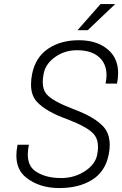

<svg xmlns="http://www.w3.org/2000/svg" viewBox="-20 -920 604 950"><path d="M273.5 10.5Q175 10.5 110 -41Q61 -79 61 -151Q61 -175.5 67 -204H123Q117.5 -177 117.5 -156Q117.5 -100.5 153 -74.5Q202.5 -39 283 -39Q347 -39 399.2 -72.5Q451.5 -106 461 -155Q465 -175 465 -192Q465 -232 443.5 -257Q412.5 -292 313 -330Q207.5 -368 164 -415Q133 -447.5 133.5 -503Q133.5 -526.5 139 -554.5Q155.5 -636.5 217.8 -678.8Q280 -721 370.5 -721Q470 -721 525 -664.5Q564.5 -623.5 564.5 -558Q564.5 -533.5 559 -506.5H502.5Q507 -529 507 -548.5Q507 -596 480 -627.5Q441.5 -671.5 361 -671.5Q299.5 -671.5 252.2 -637.5Q205 -603.5 196 -555.5Q191.5 -533 191.5 -514.5Q191.5 -476.5 210.5 -454Q239.5 -420 341 -381Q447 -342 491 -294Q522.5 -260 523 -203.5Q523 -181.5 518 -156Q501.5 -71.5 436.2 -30.5Q371 10.5 273.5 10.5ZM414 -770.5H363.5L477.5 -900H550Z"/></svg>

Font: Roberto Sans Light
Style: Italic
Weight: 300
Italic angle: -11°
Designer: Google
Version: Version 1.00;June 11, 2020;FontCreator 12.0.0.2522 64-bit; t